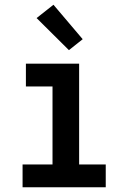

<svg xmlns="http://www.w3.org/2000/svg" viewBox="-20 -788 540 808"><path d="M75 0V-96H201V-424H89V-520H313V-96H425V0ZM270 -577 134 -712 205 -768 328 -623Z"/></svg>

Font: Iosevka SS18
Style: Bold
Weight: 700
Monospace: yes
Designer: Belleve Invis
Foundry: Belleve Invis
Version: Version 25.1.1; ttfautohint (v1.8.4)